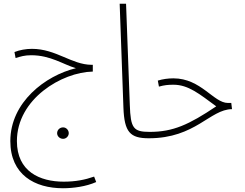

<svg xmlns="http://www.w3.org/2000/svg" viewBox="-20 -731 1303 1022"><path d="M315 271C370 271 438 262 492 238L481 209C433 226 382 236 319 236C192 236 70 182 70 20C70 -204 309 -347 474 -350V-386H467C361 -387 278 -471 150 -471C118 -471 85 -465 57 -454L63 -422C89 -430 110 -437 146 -437C249 -437 316 -388 384 -368C222 -329 35 -187 35 20C35 199 165 271 315 271ZM316 8C332 8 346 -6 346 -22C346 -39 332 -53 316 -53C298 -53 284 -39 284 -22C284 -6 298 8 316 8Z M772 5C790 5 797 -3 797 -12C797 -21 793 -29 777 -29C690 -29 675 -48 671 -172L651 -711H617L637 -157C642 -28 672 5 772 5Z M772 5C1021 5 1097 -149 1215 -150L1211 -183H1193C1117 -183 1050 -314 903 -314C875 -314 846 -310 820 -302L826 -270C855 -278 875 -280 903 -280C983 -280 1041 -231 1131 -165C985 -67 901 -29 777 -29Z"/></svg>

Font: Noto Sans Arabic UI Cn XLt
Style: Regular
Weight: 200
Width: 3
Designer: Monotype Design Team, Nadine Chahine and Nizar Qandah
Foundry: Monotype Imaging Inc.
Version: Version 2.010